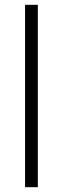

<svg xmlns="http://www.w3.org/2000/svg" viewBox="-20 -748 261 797"><path d="M84 29V-728H137V29Z"/></svg>

Font: Zen Kaku Gothic Antique
Style: Regular
Weight: 400
Designer: Yoshimichi Ohira
Foundry: Positype
Version: Version 1.001